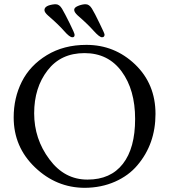

<svg xmlns="http://www.w3.org/2000/svg" viewBox="-20 -877 803 911"><path d="M476.1 -712.9Q476.1 -700.2 463.9 -700.2Q451.7 -700.2 423.8 -731.4Q396 -762.7 348.1 -804.2Q332 -819.3 332 -830.1Q332 -840.8 347.7 -847.7Q363.3 -855 381.8 -856.9H386.2Q403.3 -856.9 416 -836.4Q428.7 -815.9 452.1 -767.1Q476.1 -718.3 476.1 -712.9ZM244.1 -856.9Q261.7 -856.9 274.4 -835.4Q287.1 -814 310.5 -766.6Q334 -719.2 334 -711.9Q334 -699.7 323.2 -700.2Q310.1 -700.2 284.2 -730Q258.3 -759.8 208 -803.2Q190.9 -818.4 190.9 -829.1Q190.9 -852.1 240.2 -856.9ZM44.9 -319.8Q44.9 -412.6 83.5 -489.3Q122.1 -566.4 202.1 -615.2Q282.2 -664.1 390.1 -664.1Q523.9 -664.1 621.1 -571.3Q717.8 -478.5 717.8 -336.4Q717.8 -193.8 631.8 -92.8Q590.8 -43.9 525.9 -15.1Q460.9 13.7 381.8 14.2Q247.1 13.7 146 -83Q44.9 -179.7 44.9 -319.8ZM205.6 -543Q142.1 -460.9 142.1 -339.4Q142.1 -217.8 214.4 -121.1Q286.1 -24.4 395.5 -24.9Q504.9 -24.9 563 -99.6Q621.1 -173.8 621.1 -312.5Q621.1 -451.2 557.1 -538.1Q493.2 -625 380.9 -625Q268.6 -625 205.6 -543Z"/></svg>

Font: EBGaramond
Style: Regular
Weight: 400
Version: Version 000.012g